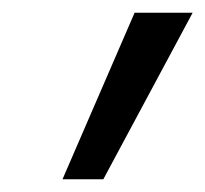

<svg xmlns="http://www.w3.org/2000/svg" viewBox="-20 -709 322 301"><path d="M191 -689H282L142 -428H78Z"/></svg>

Font: Fira Sans Condensed
Style: Italic
Weight: 400
Width: 3
Italic angle: -8°
Designer: bBox Type GmbH & Carrois Corporate GbR & Edenspiekermann AG
Foundry: bBox Type GmbH & Carrois Corporate GbR & Edenspiekermann AG
Version: Version 4.301